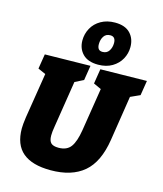

<svg xmlns="http://www.w3.org/2000/svg" viewBox="-146 -1131 1064 1252"><g transform="rotate(15 386.0 -504.5)"><path d="M772 -710 756 -610 692 -581 645 -279Q621 -124 539 -54.5Q457 15 315 15Q190 15 127 -38Q64 -91 64 -200Q64 -227 71 -276L120 -582L68 -605L84 -705L391 -710L375 -610L317 -581L267 -264Q261 -230 261 -205Q261 -170 276 -155Q291 -140 327 -140Q383 -140 409.5 -175.5Q436 -211 449 -291L495 -581L443 -605L459 -705ZM297 -857Q297 -901 318 -939.5Q339 -978 379.5 -1001Q420 -1024 474 -1024Q542 -1024 576.5 -988Q611 -952 611 -895Q611 -852 590.5 -814.5Q570 -777 530.5 -753.5Q491 -730 436 -730Q367 -730 332 -766Q297 -802 297 -857ZM501 -893Q501 -936 465 -936Q436 -936 421.5 -914Q407 -892 407 -861Q407 -840 415.5 -829Q424 -818 443 -818Q472 -818 486.5 -840.5Q501 -863 501 -893Z"/></g></svg>

Font: Bitter Pro Black
Style: Italic
Weight: 900
Italic angle: -9°
Designer: Sol Matas, and Bitter project Authors
Foundry: Sol Matas
Version: Version 1.010